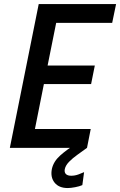

<svg xmlns="http://www.w3.org/2000/svg" viewBox="-20 -740 601 961"><path d="M29.3 0 173.8 -719.7H561L541.5 -625.5H261.2L218.3 -412.1H454.6L436 -319.3H199.7L154.8 -94.2H434.1L415.5 0ZM318.8 201.2Q274.9 201.2 253.2 174.1Q231.4 147 239.7 105.5Q248 67.9 281.5 38.1Q314.9 8.3 362.8 -21.5L415.5 0Q392.1 17.1 367.7 34.4Q343.3 51.8 325.7 69.8Q308.1 87.9 304.2 106.9Q301.3 122.1 309.6 130.9Q317.9 139.6 336.4 139.6Q355 139.6 373.3 132.8Q391.6 126 400.9 121.6L392.1 186.5Q377.9 192.9 356 197Q334 201.2 318.8 201.2Z"/></svg>

Font: Reddit Sans Medium
Style: Italic
Weight: 500
Italic angle: -11.25°
Designer: Stephen Hutchings
Version: Version 1.013